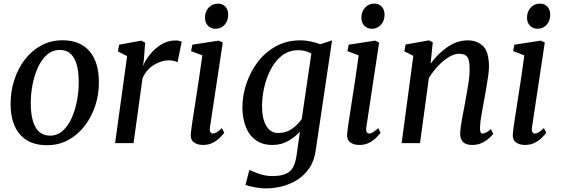

<svg xmlns="http://www.w3.org/2000/svg" viewBox="-20 -791 3104 1061"><path d="M325.5 -568.5Q422 -568.5 473.8 -509Q525.5 -449.5 526.5 -340Q527.5 -272 507 -209Q486.5 -146 448.5 -96.2Q410.5 -46.5 357.5 -17.5Q304.5 11.5 239.5 11.5Q143 11.5 91.2 -47Q39.5 -105.5 38.5 -213.5Q38 -282.5 58 -346.2Q78 -410 115.8 -460Q153.5 -510 206.8 -539.2Q260 -568.5 325.5 -568.5ZM310.5 -515Q269 -515 238.5 -487.5Q208 -460 188.2 -415.5Q168.5 -371 159 -319Q149.5 -267 150 -217.5Q152 -41.5 257 -41.5Q297.5 -41.5 327.5 -69Q357.5 -96.5 377 -141Q396.5 -185.5 406 -237.5Q415.5 -289.5 415 -339Q414 -515 310.5 -515Z M770.5 -425.5Q782 -456 807.8 -488.8Q833.5 -521.5 870.2 -544.5Q907 -567.5 951 -567.5Q960.5 -567.5 969.8 -565.5Q979 -563.5 984 -560L961 -447Q955.5 -450.5 943.2 -454Q931 -457.5 912 -457.5Q873 -457.5 831.8 -433Q790.5 -408.5 767.5 -358.5L718 0H616L682.5 -481L631.5 -506.5L638.5 -544L761 -566.5L782 -555L775.5 -465.5Z M1102.5 10Q1069 10 1050 -5.5Q1031 -21 1034.5 -53.5Q1037 -78.5 1044.2 -126.2Q1051.5 -174 1061 -234.5Q1070.5 -295 1080.2 -360Q1090 -425 1098 -485L1036 -508.5L1043 -544L1188.5 -566.5L1211 -556L1140.5 -89Q1137.5 -71 1142.2 -62Q1147 -53 1155.5 -53Q1165.5 -53 1177 -59.8Q1188.5 -66.5 1206 -83L1219 -57Q1214 -50 1198.8 -33.8Q1183.5 -17.5 1159 -3.8Q1134.5 10 1102.5 10ZM1171 -632Q1145.5 -632 1128.8 -649.5Q1112 -667 1113 -695.5Q1113.5 -728 1133.8 -749.5Q1154 -771 1184 -771Q1210 -771 1225.5 -754Q1241 -737 1241 -711Q1241 -676 1221.2 -654Q1201.5 -632 1171 -632Z M1725 38Q1717 98 1688.8 138.8Q1660.5 179.5 1620.8 204Q1581 228.5 1536.8 239.2Q1492.5 250 1452 250Q1418.5 250 1385 243.5Q1351.5 237 1336.5 231L1358 147.5Q1373.5 156 1410.2 169Q1447 182 1486.5 182Q1547.5 182 1578.5 158.2Q1609.5 134.5 1619 66.5L1637.5 -63.5Q1613 -36 1574.2 -13Q1535.5 10 1485.5 10Q1428.5 10 1391.8 -17.8Q1355 -45.5 1337.2 -92.8Q1319.5 -140 1319.5 -199Q1319.5 -261 1340.5 -325.8Q1361.5 -390.5 1402.2 -445.5Q1443 -500.5 1502.8 -534.2Q1562.5 -568 1640.5 -568Q1670 -568 1700 -561.2Q1730 -554.5 1750.5 -546.5L1815 -568ZM1700.5 -494Q1686 -504 1667 -508.8Q1648 -513.5 1628.5 -513.5Q1576 -513.5 1538 -483.8Q1500 -454 1475.8 -407Q1451.5 -360 1439.8 -306.5Q1428 -253 1428 -205Q1428 -135 1451.5 -95.5Q1475 -56 1517 -56Q1562 -56 1595.8 -80.8Q1629.5 -105.5 1647.5 -134Z M1966.5 10Q1933 10 1914 -5.5Q1895 -21 1898.5 -53.5Q1901 -78.5 1908.2 -126.2Q1915.5 -174 1925 -234.5Q1934.5 -295 1944.2 -360Q1954 -425 1962 -485L1900 -508.5L1907 -544L2052.5 -566.5L2075 -556L2004.5 -89Q2001.5 -71 2006.2 -62Q2011 -53 2019.5 -53Q2029.5 -53 2041 -59.8Q2052.5 -66.5 2070 -83L2083 -57Q2078 -50 2062.8 -33.8Q2047.5 -17.5 2023 -3.8Q1998.5 10 1966.5 10ZM2035 -632Q2009.5 -632 1992.8 -649.5Q1976 -667 1977 -695.5Q1977.5 -728 1997.8 -749.5Q2018 -771 2048 -771Q2074 -771 2089.5 -754Q2105 -737 2105 -711Q2105 -676 2085.2 -654Q2065.5 -632 2035 -632Z M2359.5 -439Q2397.5 -492.5 2451.5 -530.2Q2505.5 -568 2564.5 -568Q2617.5 -568 2649.8 -536Q2682 -504 2682 -422.5Q2682 -401.5 2677.8 -370.8Q2673.5 -340 2667.5 -307Q2661.5 -274 2657 -247Q2650.5 -209.5 2642 -164.2Q2633.5 -119 2632.5 -85.5Q2631.5 -53 2646 -53Q2664.5 -53 2693 -77.5L2705.5 -51.5Q2701.5 -45 2686.2 -30.2Q2671 -15.5 2646.2 -2.8Q2621.5 10 2590 10Q2552.5 10 2537.2 -8Q2522 -26 2523 -56Q2524 -86 2533 -132.8Q2542 -179.5 2549.5 -220.5Q2557 -262.5 2566.2 -315.8Q2575.5 -369 2575 -413.5Q2575 -460.5 2561.8 -477.2Q2548.5 -494 2516.5 -494Q2490.5 -494 2460 -475.5Q2429.5 -457 2400.8 -426.5Q2372 -396 2350 -360L2301 0H2199.5L2264 -482.5L2214.5 -507.5L2221.5 -545L2350.5 -568L2371.5 -557.5Z M2882 10Q2848.5 10 2829.5 -5.5Q2810.5 -21 2814 -53.5Q2816.5 -78.5 2823.8 -126.2Q2831 -174 2840.5 -234.5Q2850 -295 2859.8 -360Q2869.5 -425 2877.5 -485L2815.5 -508.5L2822.5 -544L2968 -566.5L2990.5 -556L2920 -89Q2917 -71 2921.8 -62Q2926.5 -53 2935 -53Q2945 -53 2956.5 -59.8Q2968 -66.5 2985.5 -83L2998.5 -57Q2993.5 -50 2978.2 -33.8Q2963 -17.5 2938.5 -3.8Q2914 10 2882 10ZM2950.5 -632Q2925 -632 2908.2 -649.5Q2891.5 -667 2892.5 -695.5Q2893 -728 2913.2 -749.5Q2933.5 -771 2963.5 -771Q2989.5 -771 3005 -754Q3020.5 -737 3020.5 -711Q3020.5 -676 3000.8 -654Q2981 -632 2950.5 -632Z"/></svg>

Font: Merriweather
Style: Italic
Weight: 400
Italic angle: -7.8°
Designer: Eben Sorkin
Foundry: Eben Sorkin
Version: Version 2.100